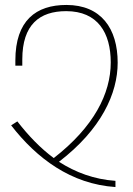

<svg xmlns="http://www.w3.org/2000/svg" viewBox="-20 -744 536 775"><path d="M446 11V-14C360 -20 285 -48 218 -91C389 -222 455 -367 455 -491C455 -629 388 -724 248 -724C126 -724 42 -662 42 -500V-479H70V-504C70 -645 140 -699 247 -699C375 -699 427 -611 427 -492C427 -366 359 -232 197 -106C143 -146 95 -196 50 -254L25 -238C129 -104 267 -1 446 11Z"/></svg>

Font: Noto Serif Armenian SemiCondensed Thin
Style: Regular
Weight: 100
Width: 4
Designer: Monotype Design Team
Foundry: Monotype Imaging Inc.
Version: Version 2.008